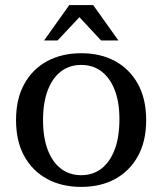

<svg xmlns="http://www.w3.org/2000/svg" viewBox="-20 -723 637 754"><path d="M299 11Q223 11 165.5 -20Q108 -51 75.5 -109.5Q43 -168 43 -251Q43 -335 75.5 -393.5Q108 -452 165.5 -483Q223 -514 299 -514Q375 -514 432 -483Q489 -452 521.5 -393.5Q554 -335 554 -251Q554 -168 521.5 -109.5Q489 -51 432 -20Q375 11 299 11ZM299 -35Q345 -35 378.5 -61Q412 -87 430.5 -136Q449 -185 449 -255Q449 -322 430.5 -369.5Q412 -417 378.5 -442.5Q345 -468 299 -468Q253 -468 219.5 -442.5Q186 -417 167.5 -368.5Q149 -320 149 -251Q149 -183 167.5 -134.5Q186 -86 219.5 -60.5Q253 -35 299 -35ZM153 -564 252 -703H346L445 -564H377L271 -678H313L206 -564Z"/></svg>

Font: Montagu Slab
Style: Bold
Weight: 700
Designer: Florian Karsten
Foundry: Florian Karsten
Version: Version 1.000